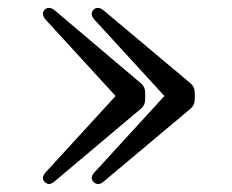

<svg xmlns="http://www.w3.org/2000/svg" viewBox="-20 -514 579 480"><path d="M239 -60 456 -242C464 -249 467 -257 467 -267V-281C467 -291 464 -299 456 -306L239 -488C230 -496 220 -496 214 -490C207 -483 208 -474 216 -465L391 -274L217 -84C208 -75 207 -66 214 -59C221 -52 230 -52 239 -60ZM92 -59C99 -52 107 -52 117 -61L332 -242C340 -249 343 -257 343 -267V-281C343 -291 340 -299 332 -306L117 -488C108 -496 98 -496 92 -490C85 -483 86 -474 94 -465L269 -274L94 -83C86 -74 85 -66 92 -59Z"/></svg>

Font: 寒蝉锦书宋
Style: Regular
Weight: 400
Designer: 寒蝉锦书宋{Warren} 思源宋体{Ryoko NISHIZUKA 西塚涼子 (kana & ideographs); Frank Grießhammer (Latin, Greek & Cyrillic); Wenlong ZHANG 
Foundry: Adobe & ChillType
Version: Version 2.000;Glyphs 3.1.1 (3135)